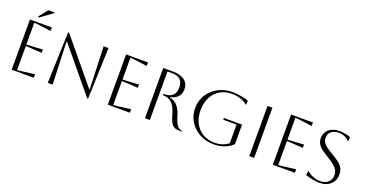

<svg xmlns="http://www.w3.org/2000/svg" viewBox="-40 -1699 4780 2515"><g transform="rotate(20 2350.5 -441.5)"><path d="M130 0V-700H435V-651L260 -674Q214 -680 198 -680V-375Q211 -375 260 -378L424 -388V-342L260 -352Q211 -355 198 -355V-20Q216 -20 261 -26L438 -49V0ZM218 -775 315 -897H405V-891L231 -763Z M633 0 658 -714H670L1173 -106H1179L1157 -700H1225L1200 14H1188L685 -594H679L701 0Z M1470 0V-700H1775V-651L1600 -674Q1554 -680 1538 -680V-375Q1551 -375 1600 -378L1764 -388V-342L1600 -352Q1551 -355 1538 -355V-20Q1556 -20 1601 -26L1778 -49V0Z M1988 -700H2122Q2228 -700 2286.5 -655.5Q2345 -611 2345 -531Q2345 -469 2308.5 -428Q2272 -387 2203 -373V-367Q2269 -354 2311 -305Q2353 -256 2374 -184Q2393 -118 2411.5 -81.5Q2430 -45 2452.5 -29Q2475 -13 2506 -6V0H2465Q2421 0 2392.5 -16Q2364 -32 2344 -70Q2324 -108 2306 -175Q2277 -278 2229 -321Q2181 -364 2112 -364H2106V-382H2112Q2273 -382 2273 -530Q2273 -676 2122 -676H2056V0H1988Z M2959 -332V-356H3212V-84Q3166 -38 3099.5 -12Q3033 14 2951 14Q2867 14 2796 -13.5Q2725 -41 2672 -90.5Q2619 -140 2589.5 -206Q2560 -272 2560 -350Q2560 -428 2589.5 -494Q2619 -560 2672 -609.5Q2725 -659 2796 -686.5Q2867 -714 2951 -714Q2987 -714 3029.5 -709Q3072 -704 3111 -695.5Q3150 -687 3177 -675L3172 -619H3166Q3126 -654 3070 -672Q3014 -690 2951 -690Q2857 -690 2786 -647.5Q2715 -605 2675.5 -528.5Q2636 -452 2636 -350Q2636 -248 2675.5 -171.5Q2715 -95 2786 -52.5Q2857 -10 2951 -10Q3009 -10 3058.5 -26Q3108 -42 3144 -72V-332Z M3442 0V-700H3510V0Z M3770 0V-700H4075V-651L3900 -674Q3854 -680 3838 -680V-375Q3851 -375 3900 -378L4064 -388V-342L3900 -352Q3851 -355 3838 -355V-20Q3856 -20 3901 -26L4078 -49V0Z M4227 -22 4233 -82H4239Q4278 -48 4327 -29Q4376 -10 4424 -10Q4492 -10 4534 -47.5Q4576 -85 4576 -148Q4576 -183 4560.5 -213Q4545 -243 4509.5 -274Q4474 -305 4412 -341Q4369 -366 4330 -393.5Q4291 -421 4266 -457.5Q4241 -494 4241 -545Q4241 -621 4296 -667.5Q4351 -714 4441 -714Q4481 -714 4527 -705.5Q4573 -697 4598 -684L4593 -628H4587Q4530 -690 4441 -690Q4377 -690 4338 -657.5Q4299 -625 4299 -570Q4299 -529 4320.5 -499.5Q4342 -470 4376 -446.5Q4410 -423 4449 -401Q4494 -375 4536.5 -346Q4579 -317 4606.5 -276.5Q4634 -236 4634 -175Q4634 -119 4608 -76.5Q4582 -34 4534.5 -10Q4487 14 4424 14Q4384 14 4330 4Q4276 -6 4227 -22Z"/></g></svg>

Font: Aboreto
Style: Regular
Weight: 400
Designer: Dominik Jáger
Foundry: Dominik Jáger
Version: Version 1.001; ttfautohint (v1.8.4.7-5d5b)